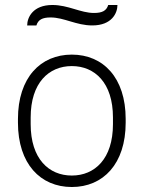

<svg xmlns="http://www.w3.org/2000/svg" viewBox="-20 -740 614 770"><path d="M451 -720H414C407 -697 390 -688 357 -688C303 -688 254 -720 190 -720C112 -720 89 -670 89 -638H126C133 -661 150 -670 183 -670C237 -670 286 -638 350 -638C429 -638 451 -688 451 -720ZM268 10C394 10 484 -83 484 -248V-263C484 -428 394 -521 268 -521C142 -521 52 -428 52 -263V-248C52 -83 142 10 268 10ZM268 -36C176 -36 103 -103 103 -242V-269C103 -408 176 -475 268 -475C360 -475 433 -408 433 -269V-242C433 -103 360 -36 268 -36Z"/></svg>

Font: ChivoLight
Style: Regular
Weight: 300
Designer: Hector Gatti
Foundry: Omnibus-Type
Version: Version 1.004;PS 001.004;hotconv 1.0.88;makeotf.lib2.5.64775